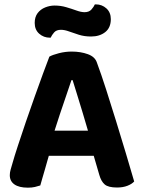

<svg xmlns="http://www.w3.org/2000/svg" viewBox="-20 -852 657 882"><path d="M313.6 -483.9H308.2Q297.5 -451.9 283.7 -411.6Q270 -371.4 255.2 -327.6Q240.4 -283.9 227.1 -240.8L210.1 -156.2Q204.1 -136.8 198.2 -115.5Q192.4 -94.2 186.3 -73.6Q180.3 -52.9 174.8 -34.2Q169.4 -15.4 165.1 -0.1Q153.8 3.6 140.3 6.9Q126.7 10.1 107.9 10.1Q67.8 10.1 46.4 -4.8Q25 -19.7 25 -47.2Q25 -59.7 28.7 -72.4Q32.4 -85.1 37.2 -101.8Q46.3 -134.4 62.8 -184.4Q79.2 -234.5 99.1 -292.9Q119.1 -351.2 139.6 -408.7Q160.1 -466.1 177.8 -514.5Q195.6 -562.9 206.8 -591.8Q221.1 -600 250.6 -607.6Q280.1 -615.1 309.2 -615.1Q350.5 -615.1 383.6 -603.1Q416.6 -591.1 425.2 -564.3Q444.9 -511.2 467.4 -441.3Q490 -371.3 513.3 -295.4Q536.7 -219.4 558.3 -147.6Q579.9 -75.8 596.4 -18.4Q585.8 -6.6 565.4 1.4Q545.1 9.4 517.6 9.4Q477.3 9.4 460.9 -4.8Q444.5 -18.9 436.1 -48.9L402.4 -164.3L385.9 -245.6Q373 -290.9 359.6 -334.5Q346.3 -378 334.5 -416.5Q322.8 -454.9 313.6 -483.9ZM145.5 -136.4 202 -251.7H439.1L458.7 -136.4ZM230.7 -826.5Q258.7 -826.5 284.1 -819Q309.4 -811.6 331 -803.8Q352.7 -796 368.2 -796Q389.1 -796 400.1 -808.4Q411 -820.9 415.8 -831.9H420.3Q448.3 -831.9 468.7 -813.5Q489.1 -795 489.1 -764.1Q489.1 -724.7 463.4 -704.5Q437.7 -684.3 398.3 -684.3Q367.5 -684.3 342.4 -692.3Q317.3 -700.2 297 -707.6Q276.6 -715.1 259.9 -715.1Q239.1 -715.1 228.6 -703Q218.1 -690.9 212.7 -678.9H208.8Q180.9 -678.9 160.1 -697.1Q139.4 -715.4 139.4 -746.7Q139.4 -773.8 152.7 -791.6Q166.1 -809.3 187.5 -817.9Q208.9 -826.5 230.7 -826.5Z"/></svg>

Font: Baloo Bhaina 2
Style: Regular
Weight: 400
Designer: Yesha Goshar, Manish Minz, Shuchita Grover and Ek Type
Foundry: Ek Type
Version: Version 1.700